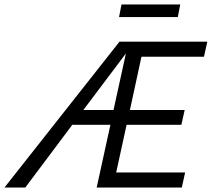

<svg xmlns="http://www.w3.org/2000/svg" viewBox="-55 -846 974 866"><path d="M758 -826 747 -769H482L493 -826ZM865 -590H583L531 -350H778L763 -283H516L469 -68H780L765 0H381L443 -283H271L59 0H-35L484 -658H880ZM321 -350H457L513 -605Z"/></svg>

Font: EauTestInfant Medium
Style: Italic
Weight: 500
Italic angle: -12°
Designer: Christian Thalmann (Catharsis Fonts)
Version: Version 0.001;PS 000.001;hotconv 1.0.88;makeotf.lib2.5.64775